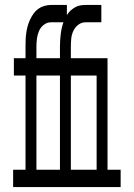

<svg xmlns="http://www.w3.org/2000/svg" viewBox="-20 -755 540 775"><path d="M33 0V-70H83V-450H36V-520H83V-566Q83 -580 83.5 -594Q84 -608 86 -622Q88 -636 91.5 -649Q95 -662 101 -675Q107 -688 115 -699.5Q123 -711 134 -719Q145 -727 158.5 -731Q172 -735 186 -735H250V-694Q256 -704 264 -711.5Q272 -719 282 -725Q292 -731 303 -733Q314 -735 325 -735H389V-665H325Q309 -665 296 -655Q283 -645 276 -630Q269 -615 267.5 -598.5Q266 -582 266 -566V-520H414V-70H467V0ZM127 -520H222V-566Q222 -591 225 -616.5Q228 -642 236 -665H186Q170 -665 157 -655Q144 -645 137.5 -630Q131 -615 129 -598.5Q127 -582 127 -566ZM370 -70V-450H266V-70ZM222 -70V-450H127V-70Z"/></svg>

Font: Iosevka srxl
Style: Regular
Weight: 400
Monospace: yes
Designer: Belleve Invis
Foundry: Belleve Invis
Version: Version 33.0.1; ttfautohint (v1.8.3)